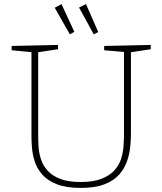

<svg xmlns="http://www.w3.org/2000/svg" viewBox="-20 -913 794 940"><path d="M490 -688 718 -693V-672L613 -656L621 -667V-256Q621 -228 617.5 -193.5Q614 -159 602 -124Q590 -89 564 -59Q538 -29 492 -11Q446 7 375 7Q303 7 257 -11.5Q211 -30 185.5 -60Q160 -90 149.5 -124Q139 -158 136.5 -190.5Q134 -223 134 -247V-667L142 -657L37 -667V-688L264 -693V-672L159 -656L167 -667V-247Q167 -223 169 -192.5Q171 -162 181 -132Q191 -102 213 -77.5Q235 -53 274 -37.5Q313 -22 375 -22Q438 -22 478 -38Q518 -54 541 -80Q564 -106 573.5 -137.5Q583 -169 585 -200Q587 -231 587 -256V-667L595 -658L490 -667ZM322 -745 344 -757 281 -893 248 -875ZM439 -745 461 -756 401 -893 367 -876Z"/></svg>

Font: Bitter Thin ExtraLight
Style: Regular
Weight: 250
Version: Version 2.002